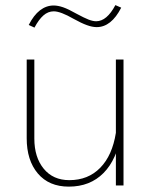

<svg xmlns="http://www.w3.org/2000/svg" viewBox="-20 -712 595 737"><path d="M90.3 -616.2 112.3 -606Q128.9 -637.2 146.7 -652.8Q164.6 -668.5 186.5 -668.5Q212.4 -668.5 262.7 -639.6Q292.5 -623 313.5 -615.5Q334.5 -607.9 351.1 -607.9Q407.2 -607.9 445.3 -682.6L422.9 -692.4Q390.1 -630.4 349.1 -630.4Q336.9 -630.4 320.3 -636.7Q303.7 -643.1 274.9 -658.7Q242.2 -677.2 222.2 -684.1Q202.1 -690.9 186 -690.9Q157.7 -690.9 133.5 -672.4Q109.4 -653.8 90.3 -616.2ZM454.1 -483.4H424.8V-151.4V0H454.1ZM82.5 -181.2Q82.5 -96.7 125.2 -46.1Q168 4.4 244.1 4.4Q325.7 4.4 377.4 -47.9Q429.2 -100.1 444.3 -197.8L424.8 -202.1Q411.1 -115.2 364.7 -67.9Q318.4 -20.5 246.1 -20.5Q183.6 -20.5 147.7 -64.5Q111.8 -108.4 111.8 -180.2V-483.4H82.5Z"/></svg>

Font: Estedad-FD VF
Style: Regular
Weight: 100
Designer: Amin Abedi
Version: Version 7.3